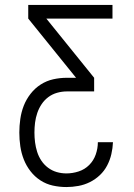

<svg xmlns="http://www.w3.org/2000/svg" viewBox="-20 -540 540 775"><path d="M248 215Q220 215 193 209Q166 203 143 188Q120 173 103 151Q86 129 76 103.5Q66 78 62 50.5Q58 23 58 -5Q58 -32 62 -60Q66 -88 76 -113.5Q86 -139 103.5 -161.5Q121 -184 144.5 -199Q168 -214 195 -220Q222 -226 250 -226H287L94 -465V-520H434V-465H167L360 -226V-171H250Q230 -171 210.5 -165.5Q191 -160 175 -148Q159 -136 148 -119.5Q137 -103 130.5 -84Q124 -65 121.5 -45Q119 -25 119 -5Q119 15 121.5 34.5Q124 54 130 73Q136 92 147 108.5Q158 125 174 137Q190 149 209 154.5Q228 160 248 160Q273 160 297.5 152Q322 144 340 126Q358 108 366.5 83.5Q375 59 375 34H436Q435 58 429.5 82Q424 106 412.5 128Q401 150 383 167Q365 184 343 195Q321 206 296.5 210.5Q272 215 248 215Z"/></svg>

Font: Iosevka SS18 Light
Style: Regular
Weight: 300
Monospace: yes
Designer: Belleve Invis
Foundry: Belleve Invis
Version: Version 25.1.1; ttfautohint (v1.8.4)